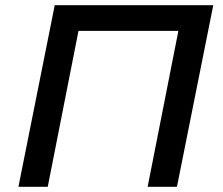

<svg xmlns="http://www.w3.org/2000/svg" viewBox="-20 -720 859 740"><path d="M51 0 191 -700H802L662 0H549L667.5 -601H282.5L164 0Z"/></svg>

Font: Argentum Sans
Style: Italic
Weight: 400
Italic angle: -11.3099°
Designer: Julieta Ulanovsky, Owen Earl, Rasmus Andersson, Cristiano Sobral
Foundry: The Argentum Sans Project Authors
Version: Version 3.131; ttfautohint (v1.8.4.7-5d5b-dirty)